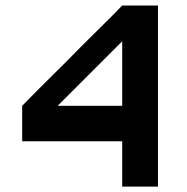

<svg xmlns="http://www.w3.org/2000/svg" viewBox="-20 -687 688 707"><path d="M561.7 -666.7V0H430V-166.7H61.7V-297.5Q85.8 -322.5 113.8 -350.4Q141.7 -378.3 175.4 -411.7Q209.2 -445 228.3 -464.2Q252.5 -489.2 280.4 -517.1Q308.3 -545 342.1 -578.3Q375.8 -611.7 395 -630.8L430 -666.7ZM430 -297.5V-535L192.5 -297.5Z"/></svg>

Font: 0xA000-Squareish
Style: Squareish-Bold
Weight: 700
Version: Version 0.1